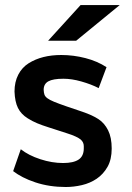

<svg xmlns="http://www.w3.org/2000/svg" viewBox="-20 -731 522 762"><path d="M241.2 11.2Q175.8 11.2 120.1 -7.3Q92.3 -16.6 70.6 -27.8Q48.8 -39.1 32.2 -51.8L62.5 -138.7Q93.3 -114.3 140.1 -99.1Q186 -84 230.5 -84Q271.5 -84 292 -97.7Q312.5 -111.3 312.5 -142.1V-150.9Q312.5 -166.5 300.3 -177.2Q293.9 -182.6 280 -189.2Q266.1 -195.8 244.1 -202.6L172.9 -225.6Q159.2 -230 148.2 -233.9Q137.2 -237.8 127.4 -241.9Q117.7 -246.1 108.6 -250.7Q99.6 -255.4 90.3 -261.2Q63.5 -277.8 51.3 -302.5Q39.1 -327.1 37.6 -367.7Q37.6 -405.8 52.5 -434.6Q67.4 -463.4 93.8 -480Q146 -512.7 223.1 -512.7Q271.5 -512.7 318.8 -500.5Q366.2 -488.3 402.8 -464.4L371.6 -381.3Q342.3 -396.5 302.7 -407.7Q264.6 -418.5 231.9 -418.5Q190.4 -418.5 171.9 -408.2Q153.3 -397.9 153.3 -374.5Q153.8 -362.8 156.5 -355.2Q159.2 -347.7 168 -341.1Q176.8 -334.5 194.6 -327.1Q212.4 -319.8 243.2 -309.1L308.1 -287.1Q346.7 -273.9 370.6 -258.3Q394.5 -242.7 408.9 -214.1Q423.3 -185.5 423.3 -141.6Q423.3 -98.1 406.7 -68.8Q390.1 -39.6 363.8 -21.7Q337.4 -3.9 304.9 3.7Q272.5 11.2 241.2 11.2ZM170.9 -569.3 299.8 -710.9H455.1L282.2 -569.3Z"/></svg>

Font: Ride
Style: Bold
Weight: 700
Version: Version 3.000